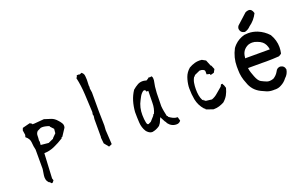

<svg xmlns="http://www.w3.org/2000/svg" viewBox="-95 -1146 2698 1704"><g transform="rotate(-20 1254.5 -294.0)"><path d="M146 123 142.1 113.8H134.8Q131.3 110.8 129.4 108.9Q116.7 96.2 112.8 78.6Q110.4 67.9 110.4 57.9Q110.4 47.9 111.8 39.1L120.6 -18.1V-200.7Q111.8 -234.9 109.9 -272Q107.9 -306.6 75.7 -332.5L72.8 -335L78.6 -355L71.8 -398.9L80.1 -420.4L151.4 -438.5L170.4 -426.8V-421.4H190.4L281.7 -429.2Q314 -418 342.8 -409.7Q373 -400.4 398.4 -370.6Q410.6 -357.9 422.4 -339.8Q430.7 -327.6 430.7 -313Q430.7 -305.2 427.7 -295.4L382.3 -226.1L372.6 -222.7V-215.8Q326.7 -186.5 279.8 -165.8Q232.9 -145 182.6 -144L170.4 89.8L176.8 109.4Q168.5 121.1 164.1 125.5Q160.6 128.9 156 128.9Q151.4 128.9 146 123ZM179.2 -312.5Q179.2 -288.1 176.3 -266.6L179.2 -253.4L176.8 -223.6L250 -216.3L293.5 -235.8L299.3 -236.8V-241.7L334.5 -276.9L338.4 -317.4L309.1 -348.6V-350.6V-353.5Q293 -359.9 275.6 -363.8Q258.3 -367.7 244.6 -367.7Q237.3 -367.7 230 -366.7L195.3 -350.1Q179.2 -334 179.2 -312.5Z M703.6 -276.9 707.5 -305.2 703.6 -320.3 707.5 -341.3Q703.6 -428.7 699.2 -512.2Q694.8 -595.7 678.2 -669.9L676.8 -676.3H683.6L689.5 -695.8H710.9L714.8 -692.9L736.8 -701.7L748.5 -689.9Q758.3 -676.8 758.3 -660.4Q758.3 -644 760.3 -627.9L758.3 -571.8L760.3 -560.5L758.3 -545.9L764.2 -506.3V-323.2L767.1 -194.3L764.2 -150.4L772 -15.1L742.7 -2.4L707.5 -45.9L701.7 -103L703.6 -106Z M1373 17.1Q1326.2 17.1 1295.4 -23.9L1294.9 -24.9L1292 -35.2L1285.6 -40.5L1258.3 -92.3L1237.3 -44.9L1221.7 -23.4Q1202.6 -9.8 1185.1 -2.7Q1167.5 4.4 1148.9 7.3H1148.4Q1124.5 7.3 1103 -14.2Q1098.6 -18.6 1094.2 -24.4Q1069.8 -63 1066.9 -112.1Q1064 -161.1 1064 -210.9V-211.4Q1067.9 -265.6 1082.3 -312.7Q1096.7 -359.9 1124 -400.9Q1147.5 -421.4 1172.9 -435.5Q1193.4 -446.8 1218.3 -446.8Q1225.6 -446.8 1233.4 -445.8L1255.9 -440.4L1273.4 -451.7L1284.2 -460.4L1292.5 -456.5L1310.1 -460Q1314.9 -453.1 1315.9 -449.7Q1317.9 -443.8 1317.9 -439V-420.4Q1305.2 -363.8 1302.7 -304Q1300.3 -244.1 1300.3 -181.6Q1302.2 -154.8 1307.6 -128.4Q1312.5 -103 1317.4 -81.5L1325.7 -77.6V-71.3Q1342.8 -58.6 1361.3 -49.3Q1380.4 -39.6 1400.4 -39.6H1404.3L1414.1 -3.4Q1410.2 1.5 1407.7 3.9Q1400.9 10.3 1392.8 13.7Q1384.8 17.1 1373 17.1ZM1205.6 -127V-136.2H1214.4Q1236.8 -180.7 1236.8 -236.6Q1236.8 -292.5 1238.8 -348.1H1221.2L1214.4 -364.7H1197.8Q1175.3 -349.1 1161.1 -322.8Q1145.5 -294.4 1132.8 -265.6Q1120.6 -232.9 1117.2 -199.2Q1115.7 -183.1 1115.7 -164.8Q1115.7 -146.5 1117.7 -126Q1120.6 -108.9 1122.3 -95.2Q1124 -81.5 1130.9 -73.2L1140.1 -70.3L1165.5 -82.5Z M1587.9 -242.2Q1587.9 -252 1588.4 -261.7V-262.2Q1592.3 -305.7 1606.4 -345.7Q1620.6 -385.7 1656.2 -416.5Q1683.6 -432.6 1713.4 -440.9Q1733.9 -446.3 1755.9 -446.3Q1766.6 -446.3 1778.8 -444.8L1813 -425.8L1835.4 -370.6L1841.3 -366.7L1856.4 -329.6L1840.3 -300.3L1806.6 -291L1804.2 -302.2L1774.9 -309.1V-338.4Q1774.9 -346.7 1767.6 -351.1Q1761.7 -355 1759.8 -356Q1754.4 -358.9 1747.3 -360.4Q1740.2 -361.8 1727.5 -361.8L1673.3 -337.4V-328.6H1665Q1649.4 -303.2 1645 -276.4Q1640.1 -247.6 1640.1 -216.8Q1640.1 -186 1644.8 -158.7Q1649.4 -131.3 1662.6 -106.9H1671.4V-99.6L1684.1 -95.7V-90.8L1743.7 -83.5Q1774.9 -94.2 1801 -117.9Q1827.1 -141.6 1855 -163.6L1864.7 -182.1H1880.4V-174.8L1886.7 -166.5L1896 -137.7Q1886.7 -101.6 1871.1 -73.7Q1855 -45.4 1828.1 -22.9Q1806.6 -11.7 1782.2 -3.9Q1757.8 3.4 1732.4 3.4H1726.6H1725.6L1662.1 -19L1658.2 -28.8L1651.4 -30.3L1650.4 -31.7Q1608.4 -79.6 1597.2 -138.7Q1587.9 -188 1587.9 -242.2Z M2319.3 -716.8Q2349.6 -716.8 2359.9 -676.3L2360.4 -674.3Q2331.5 -615.7 2278.8 -579.1Q2255.4 -553.7 2223.6 -546.4Q2184.6 -551.8 2179.2 -589.8V-590.3Q2180.2 -613.8 2198.7 -627.4Q2241.7 -668 2287.1 -707.5L2287.6 -708Q2304.2 -716.8 2319.3 -716.8ZM2245.6 -526.4Q2290.5 -526.4 2332 -509.8Q2388.7 -486.8 2430.2 -440.9Q2465.8 -380.4 2465.8 -315.4Q2465.8 -287.6 2459 -256.8L2458 -255.9Q2447.3 -245.1 2431.6 -239.7Q2371.6 -235.4 2312.5 -235.4Q2293 -235.4 2273.4 -235.8H2139.6Q2140.6 -227.1 2143.3 -212.9Q2146 -198.7 2164.6 -149.4Q2183.1 -101.6 2206.1 -89.4Q2231 -76.2 2256.3 -66.4Q2266.6 -62.5 2281.5 -62.5Q2296.4 -62.5 2317.9 -69.3Q2350.6 -88.9 2368.2 -121.6Q2380.4 -148.9 2411.1 -150.9Q2450.2 -145.5 2455.6 -108.4V-107.4Q2449.2 -65.9 2417 -37.6Q2394 -6.3 2359.9 10.7Q2334 25.4 2304.7 25.4Q2299.8 25.4 2294.9 24.9Q2289.1 25.4 2283.7 25.4Q2247.1 25.4 2221.2 13.7Q2187.5 -1.5 2176.3 -6.8Q2103 -43 2078.1 -121.1Q2051.3 -183.1 2051.3 -250.5Q2051.3 -254.9 2051.3 -259.8Q2050.8 -271 2050.8 -281.7Q2050.8 -366.7 2091.3 -442.4Q2102.1 -457.5 2114.3 -469.7Q2153.8 -509.3 2210.4 -523.9H2210.9Q2228.5 -526.4 2245.6 -526.4ZM2250.5 -436Q2231.9 -436 2212.9 -429.7Q2151.9 -402.3 2147 -334.5Q2147 -334 2145 -325.7H2378.4Q2371.1 -376.5 2340.3 -402.3Q2320.8 -418 2296.9 -425.8Q2273.9 -436 2250.5 -436Z"/></g></svg>

Font: Bakudai
Style: Medium
Weight: 500
Version: Version 1.48